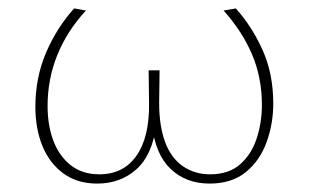

<svg xmlns="http://www.w3.org/2000/svg" viewBox="-20 -431 735 456"><path d="M211 5Q163 5 130 -19.5Q97 -44 80.5 -85Q64 -126 64 -177Q64 -246 89 -305Q114 -364 156 -411L184 -406Q139 -357 116 -300Q93 -243 93 -179Q93 -134 106.5 -97.5Q120 -61 147.5 -39Q175 -17 216 -17Q273 -17 304 -61Q335 -105 334 -186L333 -264H359L358 -187Q358 -132 372 -94Q386 -56 414 -36.5Q442 -17 479 -17Q523 -17 550 -40.5Q577 -64 589.5 -102Q602 -140 602 -182Q602 -247 578.5 -302Q555 -357 511 -406L540 -411Q578 -369 603.5 -312.5Q629 -256 629 -185Q629 -137 613 -93Q597 -49 563.5 -22Q530 5 478 5Q422 5 385.5 -29.5Q349 -64 341 -134H351Q342 -63 304 -29Q266 5 211 5Z"/></svg>

Font: Ysabeau Office Thin
Style: Regular
Weight: 250
Designer: Christian Thalmann (Catharsis Fonts)
Version: Version 2.001;gftools[0.9.30]; featfreeze: tnum,lnum,ss02